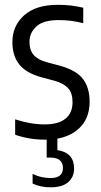

<svg xmlns="http://www.w3.org/2000/svg" viewBox="-20 -571 418 798"><path d="M166.5 9.5Q101.5 9.5 43 -11V-75Q107.5 -54 165.5 -54Q223 -54 252.2 -77.8Q281.5 -101.5 281.5 -146Q281.5 -185 262.8 -204.8Q244 -224.5 208 -235L153.5 -249.5Q88 -267.5 59.8 -303.5Q31.5 -339.5 31.5 -396Q31.5 -463.5 80.2 -507.2Q129 -551 220.5 -551Q250.5 -551 276.2 -547.8Q302 -544.5 326 -539V-474.5Q298.5 -481.5 274.8 -484.5Q251 -487.5 223.5 -487.5Q159.5 -487.5 131 -461Q102.5 -434.5 102.5 -397.5Q102.5 -362.5 120 -342.5Q137.5 -322.5 174 -312.5L228.5 -298Q297.5 -279 325 -242.5Q352.5 -206 352.5 -148.5Q352.5 -74.5 303.2 -32.5Q254 9.5 166.5 9.5ZM190.5 207.5Q148 207.5 115.5 192V151.5Q135.5 161.5 154.5 165.2Q173.5 169 190 169Q241.5 169 241.5 127.5Q241.5 84 189 84H174V-10H218.5V53Q288 63.5 288 129.5Q288 164.5 263.5 186Q239 207.5 190.5 207.5Z"/></svg>

Font: Encode Sans Cnd
Style: Regular
Weight: 400
Width: 3
Designer: Multiple Designers
Foundry: Impallari Type
Version: Version 3.002; ttfautohint (v1.8.3) -l 8 -r 50 -G 200 -x 14 